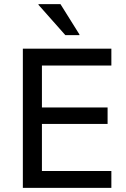

<svg xmlns="http://www.w3.org/2000/svg" viewBox="-20 -911 610 931"><path d="M520 0H90.8V-675H520V-593.3H183.3V-390H501.7V-310H183.3V-81.7H520ZM296.7 -740.8 166.7 -887.5V-890.8H273.3L365 -744.2V-740.8Z"/></svg>

Font: Funnel Sans Light
Style: Regular
Weight: 400
Version: Version 1.000